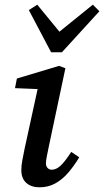

<svg xmlns="http://www.w3.org/2000/svg" viewBox="-20 -786 444 819"><path d="M71 -60Q71 -79 75 -101Q79 -123 85 -152L147 -436L167 -405L44 -410L52 -451L232 -505L259 -495L188 -160Q183 -136 179.5 -118Q176 -100 176 -89Q176 -77 183 -69.5Q190 -62 201 -62Q219 -62 237.5 -78.5Q256 -95 284 -138L318 -115Q297 -80 272 -50.5Q247 -21 216.5 -4Q186 13 149 13Q113 13 92 -6Q71 -25 71 -60ZM139 -766 253 -627H204L376 -766L404 -738L244 -563H198L103 -743Z"/></svg>

Font: Source Serif 4 Medium
Style: Italic
Weight: 500
Italic angle: -12°
Designer: Frank Grießhammer
Foundry: Adobe Systems Incorporated
Version: Version 4.004;hotconv 1.0.116;makeotfexe 2.5.65601